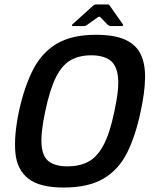

<svg xmlns="http://www.w3.org/2000/svg" viewBox="-20 -833 675 861"><path d="M65 -334Q89 -444 128.5 -521Q168 -598 235.5 -637.5Q303 -677 410 -677Q494 -677 542.5 -654.5Q591 -632 611.5 -588.5Q632 -545 630.5 -481Q629 -417 611 -334Q588 -224 550 -148Q512 -72 444 -32Q376 8 265 8Q158 8 107 -32Q56 -72 49 -148Q42 -224 65 -334ZM183 -334Q162 -236 166.5 -182.5Q171 -129 200.5 -108Q230 -87 283 -87Q336 -87 375.5 -107.5Q415 -128 444 -182Q473 -236 493 -334Q515 -434 509 -488Q503 -542 472.5 -563.5Q442 -585 389 -585Q336 -585 297.5 -563.5Q259 -542 231.5 -488Q204 -434 183 -334ZM306 -716Q303 -716 302.5 -718.5Q302 -721 305 -724L398 -808Q404 -813 409 -813H463Q469 -813 472 -808L531 -724Q533 -721 531.5 -718.5Q530 -716 525 -716H479Q473 -716 470 -717.5Q467 -719 463 -722L430 -756Q426 -760 419 -756L370 -721Q366 -718 363 -717Q360 -716 355 -716Z"/></svg>

Font: Glory SemiBold
Style: Italic
Weight: 600
Italic angle: -12°
Designer: Robert Leuschke
Foundry: Robert Leuschke
Version: Version 1.011